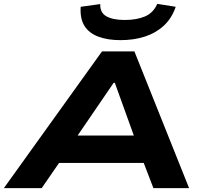

<svg xmlns="http://www.w3.org/2000/svg" viewBox="-48 -970 1047 990"><path d="M-28 0 478 -705H645L927 0H743L665 -203L741 -130H206L309 -206L167 0ZM538 -543 320 -224 287 -271H705L658 -227L544 -543ZM573 -763Q507 -763 459 -781Q411 -799 387.5 -836.5Q364 -874 368 -935L469 -949Q467 -905 500.5 -886Q534 -867 595 -867Q656 -867 699 -885Q742 -903 763 -950L858 -935Q838 -876 797 -838Q756 -800 699.5 -781.5Q643 -763 573 -763Z"/></svg>

Font: Nunito Sans 7pt Expanded ExtraBold
Style: Italic
Weight: 800
Width: 7
Italic angle: -9°
Designer: Vernon Adams
Foundry: Vernon Adams
Version: Version 3.101;gftools[0.9.27]